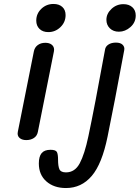

<svg xmlns="http://www.w3.org/2000/svg" viewBox="-20 -713 706 969"><path d="M163 -609Q163 -644 188.5 -668.5Q214 -693 250 -693Q278 -693 294.5 -678Q311 -663 311 -637Q311 -601 285 -576Q259 -551 224 -551Q196 -551 179.5 -567Q163 -583 163 -609ZM69 -39Q69 -45 70 -48L151 -454Q155 -474 170.5 -485.5Q186 -497 209 -497Q229 -497 241 -487.5Q253 -478 253 -462Q253 -456 252 -453L171 -47Q167 -27 151 -16.5Q135 -6 113 -6Q93 -6 81 -15Q69 -24 69 -39ZM517 -613Q517 -644 542.5 -668Q568 -692 603 -692Q631 -692 648 -676.5Q665 -661 665 -635Q665 -600 638.5 -576.5Q612 -553 580 -553Q552 -553 534.5 -570Q517 -587 517 -613ZM176 112Q176 77 190 60Q204 43 235 43Q261 43 267 54Q273 65 273 93Q273 126 280 141.5Q287 157 313 157Q358 157 382.5 111Q407 65 426 -25Q457 -171 510 -462Q512 -478 527 -488Q542 -498 565 -498Q588 -498 599 -487Q610 -476 607 -460Q556 -184 523 -24Q495 114 443 175Q391 236 313 236Q252 236 214 202.5Q176 169 176 112Z"/></svg>

Font: Mali Medium
Style: Italic
Weight: 500
Italic angle: -10°
Version: Version 1.000; ttfautohint (v1.6)